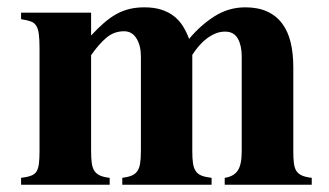

<svg xmlns="http://www.w3.org/2000/svg" viewBox="-20 -509 906 529"><path d="M838.9 0V-19Q821.8 -21 811.5 -25.6Q801.3 -30.3 796.1 -38.8Q791 -47.4 789.6 -60.5Q788.1 -73.7 788.1 -92.8V-324.2Q788.1 -361.8 780.8 -392.3Q773.4 -422.9 757.3 -444.3Q741.2 -465.8 716.1 -477.3Q690.9 -488.8 655.8 -488.8Q610.4 -488.8 571.8 -464.6Q533.2 -440.4 501 -401.9Q494.1 -420.4 484.4 -436.3Q474.6 -452.1 460 -463.9Q445.3 -475.6 425 -482.2Q404.8 -488.8 377.9 -488.8Q355 -488.8 336.2 -484.1Q317.4 -479.5 300.3 -470Q283.2 -460.4 266.4 -445.8Q249.5 -431.2 231 -411.1V-474.1H38.1V-456.1Q54.2 -453.6 64.2 -450.2Q74.2 -446.8 79.6 -438.5Q85 -430.2 86.9 -415.5Q88.9 -400.9 88.9 -377V-92.8Q88.9 -71.3 87.2 -57.6Q85.4 -43.9 80.3 -36.1Q75.2 -28.3 64.9 -24.7Q54.7 -21 38.1 -19V0H282.2V-19Q265.1 -21 255.1 -25.6Q245.1 -30.3 239.7 -38.8Q234.4 -47.4 232.7 -60.5Q231 -73.7 231 -92.8V-356.9Q252.4 -387.7 273.4 -405.3Q294.4 -422.9 321.8 -422.9Q343.8 -422.9 356 -403.1Q368.2 -383.3 368.2 -354V-92.8Q368.2 -71.8 366 -58.3Q363.8 -44.9 357.9 -36.9Q352.1 -28.8 342 -24.9Q332 -21 316.9 -19V0H563V-19Q545.9 -21 535.4 -25.1Q524.9 -29.3 519.3 -37.6Q513.7 -45.9 511.7 -59.3Q509.8 -72.8 509.8 -92.8V-357.9Q517.6 -370.1 527.6 -381.8Q537.6 -393.6 549.1 -402.3Q560.5 -411.1 573.2 -416.5Q585.9 -421.9 600.1 -421.9Q624.5 -421.9 635.3 -402.6Q646 -383.3 646 -354V-92.8Q646 -73.7 643.3 -60.5Q640.6 -47.4 635 -39.1Q629.4 -30.8 620.6 -25.9Q611.8 -21 599.1 -19V0Z"/></svg>

Font: Galatia SIL
Style: Bold
Weight: 700
Designer: Development by SIL's NRSI team
Version: Version 2.1